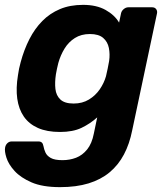

<svg xmlns="http://www.w3.org/2000/svg" viewBox="-44 -550 687 790"><path d="M203 220Q131 220 86 200.5Q41 181 16 153.5Q-9 126 -17.5 99Q-26 72 -23 57Q-21 46 -13.5 39Q-6 32 4 32H114Q123 32 128 36.5Q133 41 135 52Q137 64 143 77.5Q149 91 165 100Q181 109 213 109Q243 109 269 99Q295 89 314.5 65Q334 41 342 0L356 -67Q327 -41 291.5 -24Q256 -7 203 -7Q149 -7 112 -23.5Q75 -40 54 -70.5Q33 -101 27 -144Q21 -187 30 -241Q32 -256 34.5 -267.5Q37 -279 41 -294Q55 -346 77 -389Q99 -432 130 -463.5Q161 -495 202.5 -512.5Q244 -530 298 -530Q353 -530 390.5 -509Q428 -488 446 -457L454 -495Q456 -505 465 -512.5Q474 -520 484 -520H582Q593 -520 598.5 -512.5Q604 -505 602 -495L500 -14Q489 42 466 85.5Q443 129 407 159Q371 189 320.5 204.5Q270 220 203 220ZM259 -124Q295 -124 322 -140.5Q349 -157 366.5 -182.5Q384 -208 392 -236Q395 -247 399 -267.5Q403 -288 405 -299Q409 -327 404 -352.5Q399 -378 380.5 -394Q362 -410 326 -410Q290 -410 264 -393.5Q238 -377 221.5 -350Q205 -323 196 -291Q193 -280 190.5 -267.5Q188 -255 186 -244Q181 -211 184 -184Q187 -157 204.5 -140.5Q222 -124 259 -124Z"/></svg>

Font: Rubik Light SemiBold
Style: Italic
Weight: 600
Italic angle: -12°
Version: Version 2.104